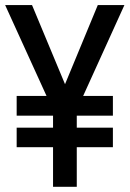

<svg xmlns="http://www.w3.org/2000/svg" viewBox="-26 -720 506 750"><path d="M39.1 -145V-221.2H181.2V-268.1H39.1V-345.2H155.8L-5.9 -700.2H99.1L228 -391.1L356 -700.2H460L298.8 -345.2H415V-268.1H273.9V-221.2H415V-145H273.9V9.8H181.2V-145Z"/></svg>

Font: D-DIN-PRO Medium
Style: Regular
Weight: 500
Designer: datto
Foundry: CyberFei
Version: Version 1.000;hotconv 1.0.109;makeotfexe 2.5.65596